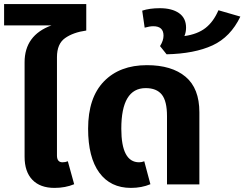

<svg xmlns="http://www.w3.org/2000/svg" viewBox="-40 -900 1193 937"><path d="M381 -751Q317 -742 277.5 -714Q238 -686 238 -621V-141Q238 -108 265 -108Q279 -108 291 -113L322 -1Q279 17 226 17Q156 17 118 -22.5Q80 -62 80 -135V-596Q80 -728 211 -776H-20V-880H381Z M599 17Q499 17 444.5 -57.5Q390 -132 390 -272Q390 -423 467 -502.5Q544 -582 677 -582Q798 -582 865.5 -525.5Q933 -469 933 -352V0H775V-333Q775 -407 749.5 -438.5Q724 -470 671 -470Q552 -470 552 -272Q552 -108 639 -108Q652 -108 664 -113L694 -1Q651 17 599 17Z M1026 -850 1133 -819Q1085 -719 997 -678.5Q909 -638 773 -635L741 -675Q758 -702 758 -726Q758 -772 708 -772Q691 -772 666 -765L654 -848Q690 -860 740 -860Q799 -860 833.5 -836Q868 -812 868 -765Q868 -743 860 -724Q924 -733 963 -763.5Q1002 -794 1026 -850Z"/></svg>

Font: FiraGO
Style: Bold
Weight: 700
Designer: bBox Type
Foundry: bBox Type GmbH
Version: Version 1.001;PS 001.001;hotconv 1.0.88;makeotf.lib2.5.64775